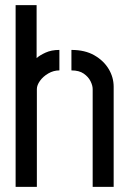

<svg xmlns="http://www.w3.org/2000/svg" viewBox="-20 -727 499 750"><path d="M41 3V-707H123V-500Q135 -511 158 -521.5Q181 -532 212 -532V-452Q189 -452 168.5 -440Q148 -428 136 -411Q124 -394 124 -379V3ZM342 3V-379Q342 -393 333.5 -410Q325 -427 307 -439.5Q289 -452 259 -452V-532Q312 -532 348.5 -511Q385 -490 404.5 -457.5Q424 -425 424 -388V3Z"/></svg>

Font: Stick No Bills ExtraLight Medium
Style: Regular
Weight: 500
Version: Version 2.000